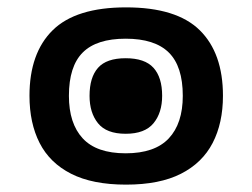

<svg xmlns="http://www.w3.org/2000/svg" viewBox="-20 -488 684 521"><path d="M322 13Q231 13 173 -16.5Q115 -46 87.5 -100Q60 -154 60 -228Q60 -344 123 -406Q186 -468 322 -468Q459 -468 522 -406Q585 -344 585 -228Q585 -154 557 -100Q529 -46 471 -16.5Q413 13 322 13ZM321 -72Q400 -72 438 -112.5Q476 -153 476 -228Q476 -308 438 -345.5Q400 -383 321 -383Q242 -383 204.5 -345.5Q167 -308 167 -228Q167 -153 204.5 -112.5Q242 -72 321 -72ZM321 -125Q269 -125 246 -153.5Q223 -182 223 -228Q223 -278 246 -304Q269 -330 321 -330Q373 -330 396.5 -304Q420 -278 420 -228Q420 -182 396.5 -153.5Q373 -125 321 -125Z"/></svg>

Font: Farlight84_Sys_V01
Style: Bold
Weight: 700
Designer: Monotype Design Team, Nadine Chahine and Nizar Qandah
Foundry: Monotype Imaging Inc.
Version: Version 2.004;October 31, 2024;FontCreator 14.0.0.2814 64-bi